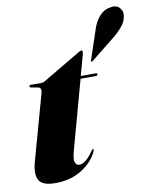

<svg xmlns="http://www.w3.org/2000/svg" viewBox="-84 -796 705 870"><g transform="rotate(-10 269.0 -361.0)"><path d="M97.5 -430.5 66.5 -436Q60.5 -437.5 60.5 -442.5Q60.5 -448 67.5 -448H118Q124.5 -448 133 -453L308.5 -557Q314.5 -561 320.5 -561Q325.5 -561 325.5 -554Q325.5 -550 323.5 -542L297.5 -448H366Q373.5 -448 373.5 -442.5Q373.5 -436 363.5 -436H294.5L208 -121Q197 -81.5 202.8 -67.2Q208.5 -53 221.5 -53Q250.5 -53 285 -103Q289 -109 290.5 -110.5Q292 -112 294 -112Q300.5 -112 293 -97Q271.5 -53 221.2 -21.5Q171 10 100 10Q42 10 25.8 -17.5Q9.5 -45 25.5 -103L109 -403Q115.5 -427.5 97.5 -430.5ZM401 -645.5Q412.5 -681 433.2 -703.5Q454 -726 478.5 -730Q510 -737 524.2 -722Q538.5 -707 537.5 -689.5Q536 -661.5 518.2 -639Q500.5 -616.5 477.5 -597.5L362 -505Q359 -503 355 -504Q354 -505.5 354.8 -507.2Q355.5 -509 356 -511Z"/></g></svg>

Font: Fraunces 144pt Black
Style: Italic
Weight: 900
Italic angle: -16°
Version: Version 1.000;[0bf87f6ff]